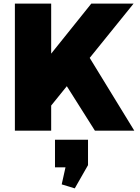

<svg xmlns="http://www.w3.org/2000/svg" viewBox="-20 -720 769 1058"><path d="M98 -220 483 -700H716L252 -126ZM62 -700H262V0H62ZM304 -315 459 -426 720 0H503ZM465 50V190L392 318L320 296L362 107L438 202H283V50Z"/></svg>

Font: Pathway Extreme 28pt ExtraBold
Style: Regular
Weight: 800
Designer: Eduardo Rodriguez Tunni
Foundry: Eduardo Rodriguez Tunni
Version: Version 1.001;gftools[0.9.26]